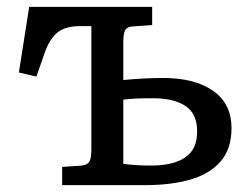

<svg xmlns="http://www.w3.org/2000/svg" viewBox="-20 -539 729 559"><path d="M161 0V-53L218 -57Q235 -59 240.5 -69Q246 -79 246 -105V-463H214Q171 -463 148 -445Q125 -427 110 -385L86 -316L35 -328L65 -519H423V-466L366 -462Q350 -461 344.5 -451Q339 -441 339 -417V-306Q402 -312 455 -312Q547 -312 600.5 -274.5Q654 -237 654 -166Q654 -105 622 -68.5Q590 -32 533.5 -16Q477 0 404 0ZM421 -57Q484 -57 519 -80.5Q554 -104 554 -156Q554 -208 520 -230.5Q486 -253 424 -253Q394 -253 375 -252Q356 -251 339 -249V-62Q361 -59 381.5 -58Q402 -57 421 -57Z"/></svg>

Font: Literata 7pt
Style: Regular
Weight: 400
Designer: Latin by Veronika Burian and Jose Scaglione. Greek by Irene Vlachou. Cyrillic by Vera Evstafieva.
Foundry: TypeTogether
Version: Version 3.002